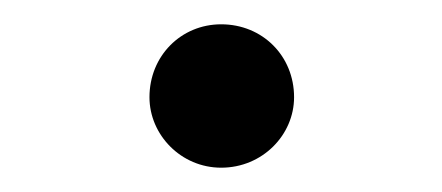

<svg xmlns="http://www.w3.org/2000/svg" viewBox="-20 -125 364 158"><path d="M162 13C196 13 222 -14 222 -45C222 -79 196 -105 162 -105C129 -105 103 -79 103 -45C103 -14 129 13 162 13Z"/></svg>

Font: Noto Serif CJK JP Light
Style: Regular
Weight: 300
Designer: Ryoko NISHIZUKA 西塚涼子 (kana & ideographs); Frank Grießhammer (Latin, Greek & Cyrillic); Wenlong ZHANG 张文龙 (bopomofo); San
Foundry: Adobe Systems Incorporated
Version: Version 1.001;PS 1.001;hotconv 16.6.54;makeotf.lib2.5.65590